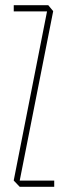

<svg xmlns="http://www.w3.org/2000/svg" viewBox="-20 -720 262 740"><path d="M33 -676V-700H166L163 -676ZM56 -24H33V-25L166 -700L185 -677ZM56 0 33 -24H189V0Z"/></svg>

Font: Foldit Thin
Style: Regular
Weight: 100
Designer: Sophia Tai
Foundry: Sophia Tai
Version: Version 1.003